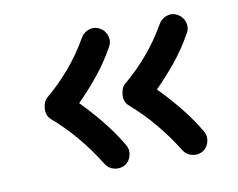

<svg xmlns="http://www.w3.org/2000/svg" viewBox="-53 -567 644 520"><g transform="rotate(-10 269.5 -307.0)"><path d="M466.3 -119.6Q452.6 -111.8 436.8 -115.5Q420.9 -119.1 412.6 -132.8Q360.8 -216.8 290.5 -277.8Q277.8 -289.1 279.3 -308.3Q280.8 -327.6 291.5 -336.9Q326.2 -365.7 356.7 -401.4Q387.2 -437 412.1 -480.5Q419.9 -494.1 435.5 -498.8Q451.2 -503.4 464.8 -495.1Q478.5 -487.3 483.2 -471.7Q487.8 -456.1 479.5 -442.4Q457 -402.3 430.4 -369.6Q403.8 -336.9 373.5 -306.6Q402.8 -276.9 429.7 -243.9Q456.5 -210.9 479 -173.3Q487.3 -159.7 483.4 -143.8Q479.5 -127.9 466.3 -119.6ZM252.4 -119.6Q238.8 -111.8 222.9 -115.5Q207 -119.1 198.7 -132.8Q147 -216.8 76.7 -277.8Q64 -289.1 65.4 -308.3Q66.9 -327.6 77.6 -336.9Q112.3 -365.7 142.8 -401.4Q173.3 -437 198.2 -480.5Q206.1 -494.1 221.7 -498.8Q237.3 -503.4 251 -495.1Q264.6 -487.3 269.3 -471.7Q273.9 -456.1 265.6 -442.4Q243.2 -402.3 216.6 -369.6Q189.9 -336.9 159.7 -306.6Q189 -276.9 215.8 -243.9Q242.7 -210.9 265.1 -173.3Q273.4 -159.7 269.5 -143.8Q265.6 -127.9 252.4 -119.6Z"/></g></svg>

Font: Mikhak SemiBold
Style: Regular
Weight: 600
Designer: Amin Abedi
Version: Version 3.3